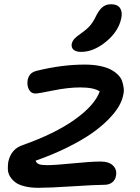

<svg xmlns="http://www.w3.org/2000/svg" viewBox="-20 -831 661 907"><path d="M363.8 -585.9Q338.9 -585.9 327.4 -596.2Q315.9 -606.4 318.8 -624Q322.3 -638.2 332.5 -648.9Q342.8 -659.7 366.2 -675.8Q393.6 -695.3 407.7 -712.6Q421.9 -730 436 -759.8Q451.2 -788.6 467.3 -799.8Q483.4 -811 504.9 -811Q534.2 -811 546.6 -793.5Q559.1 -775.9 553.2 -746.1Q540.5 -683.1 481.4 -634.5Q422.4 -585.9 363.8 -585.9ZM162.1 56.2Q124.5 56.2 96.2 49.1Q67.9 42 52.2 30Q36.6 18.1 27.1 2.2Q17.6 -13.7 17.1 -31Q16.6 -48.3 19 -65.9Q32.2 -127 85.9 -145Q240.2 -199.7 333.7 -266.6Q427.2 -333.5 451.2 -398.9Q424.3 -418 358.9 -418Q301.8 -418 231.4 -403.6Q161.1 -389.2 147 -389.2Q126.5 -389.2 116.5 -408.4Q106.4 -427.7 110.8 -454.1Q115.2 -472.2 125.2 -482.2Q135.3 -492.2 155.8 -497.1Q273.4 -525.9 379.9 -525.9Q418.5 -525.9 449.7 -519.8Q481 -513.7 501.2 -503.4Q521.5 -493.2 536.1 -479Q550.8 -464.8 556.4 -449Q562 -433.1 564.2 -415.8Q566.4 -398.4 562 -381.8Q557.1 -356 540.8 -327.9Q524.4 -299.8 491.9 -266.6Q459.5 -233.4 413.8 -201.4Q368.2 -169.4 299.8 -135.3Q231.4 -101.1 147.9 -71.8Q153.3 -59.1 165.5 -54.9Q177.7 -50.8 202.1 -50.8Q239.3 -50.8 324.5 -59.3Q409.7 -67.9 455.1 -67.9Q494.6 -67.9 514.2 -48.6Q533.7 -29.3 527.8 0Q524.9 18.6 510.3 30.3Q495.6 42 473.1 42Q433.6 42 323.7 49.1Q213.9 56.2 162.1 56.2Z"/></svg>

Font: Shantell Sans Irregular
Style: Italic
Weight: 500
Italic angle: -11.31°
Designer: Stephen Nixon, Anya Danilova, Shantell Martin
Foundry: Arrow Type
Version: Version 1.006;[9816181b4]